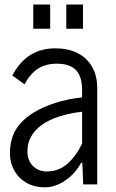

<svg xmlns="http://www.w3.org/2000/svg" viewBox="-20 -804 506 837"><path d="M403.8 -420.4V0H342.8L338.9 -94.2H333.5Q307.6 -46.4 263.9 -16.8Q220.2 12.7 174.3 12.7Q130.4 12.7 95.9 -6.8Q61.5 -26.4 42.5 -60.1Q23.4 -93.8 23.4 -134.3Q23.4 -195.8 48.8 -238.3Q74.2 -280.8 125.5 -312.5Q166.5 -337.9 220.5 -355.2Q274.4 -372.6 337.9 -379.4V-410.2Q337.9 -472.2 310.3 -499.3Q282.7 -526.4 228 -526.4Q178.7 -526.4 145 -504.2Q111.3 -481.9 86.9 -436.5L33.7 -475.1Q65.9 -535.2 112.3 -564.2Q158.7 -593.3 222.2 -593.3Q274.9 -593.3 315.9 -573.5Q356.9 -553.7 380.4 -514.6Q403.8 -475.6 403.8 -420.4ZM337.9 -177.7V-316.9Q284.2 -311 237.8 -296.1Q191.4 -281.2 158.7 -256.8Q130.4 -235.8 115 -207.5Q99.6 -179.2 99.6 -144.5Q99.6 -104.5 123.3 -80.6Q147 -56.6 183.6 -56.6Q236.3 -56.6 274.2 -90.3Q312 -124 337.9 -177.7ZM125 -784.2H198.7V-678.7H125ZM269 -784.2H341.8V-678.7H269Z"/></svg>

Font: Decalotype Light
Style: Regular
Weight: 300
Designer: Alfredo Marco Pradil
Foundry: Alfredo Marco Pradil
Version: Version 1.0